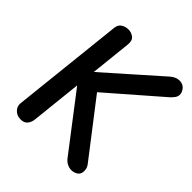

<svg xmlns="http://www.w3.org/2000/svg" viewBox="-207 -915 1059 1059"><g transform="rotate(45 322.5 -386.0)"><path d="M589 -772Q615 -772 630.5 -754Q646 -736 645 -715Q644 -702 635.5 -690.5Q627 -679 615 -668L284 -380L172 -387L169 -425L536 -750Q562 -772 589 -772ZM516 0Q499 0 483 -8Q467 -16 456 -30L171 -402L168 -454L287 -437L556 -88Q566 -75 568.5 -61.5Q571 -48 569 -37Q566 -18 549.5 -9Q533 0 516 0ZM119 0Q91 0 72.5 -19Q54 -38 57 -64L128 -723Q131 -749 149.5 -760.5Q168 -772 191 -772Q213 -772 231.5 -758Q250 -744 246 -709L176 -53Q173 -31 160 -15.5Q147 0 119 0Z"/></g></svg>

Font: Edu NSW ACT Foundation
Style: Bold
Weight: 700
Version: Version 1.003